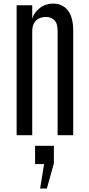

<svg xmlns="http://www.w3.org/2000/svg" viewBox="-20 -762 502 1082"><path d="M73.7 0V-732.4H161.6V-657.2Q171.4 -690.4 203.6 -716.1Q235.8 -741.7 279.8 -741.7Q331.1 -741.7 361.8 -704.1Q392.6 -666.5 392.6 -587.4V0H304.7V-589.4Q304.7 -631.3 285.6 -648.9Q266.6 -666.5 238.3 -666.5Q218.3 -666.5 200.7 -658.4Q183.1 -650.4 172.4 -632.3Q161.6 -614.3 161.6 -583.5V0ZM206.1 300.3 228.5 162.6H177.7V59.6H283.7V158.2L244.1 300.3Z"/></svg>

Font: AntonioLight
Style: Regular
Weight: 300
Designer: Vernon Adams
Foundry: Vernon Adams
Version: Version 1.002